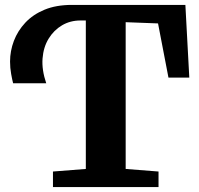

<svg xmlns="http://www.w3.org/2000/svg" viewBox="-20 -763 813 783"><path d="M196 0V-63.5L330 -74V-679.5H308Q266.5 -679.5 233 -659.8Q199.5 -640 178.2 -605.2Q157 -570.5 153.5 -524.2Q150 -478 168.5 -423.5H33.5Q30 -436.5 25.5 -461.2Q21 -486 21 -512Q21 -555 36.5 -596Q52 -637 83.2 -670.5Q114.5 -704 161.8 -723.5Q209 -743 273.5 -743H736L752 -446.5H667L624.5 -667.5L492.5 -672.5V-74L626.5 -63.5V0Z"/></svg>

Font: Merriweather ExtraBold
Style: Regular
Weight: 800
Version: Version 2.100